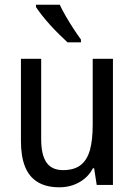

<svg xmlns="http://www.w3.org/2000/svg" viewBox="-20 -786 573 816"><path d="M460 -536V0H391L380 -71H375Q361 -44 338.5 -26Q316 -8 289.5 1Q263 10 232 10Q177 10 140.5 -12Q104 -34 86.5 -77.5Q69 -121 69 -186V-536H155V-195Q155 -128 177.5 -95.5Q200 -63 248 -63Q296 -63 323.5 -85Q351 -107 362.5 -149.5Q374 -192 374 -255V-536ZM234 -766Q244 -744 260 -716.5Q276 -689 293 -663Q310 -637 324 -618V-606H267Q252 -620 232.5 -639Q213 -658 193.5 -679.5Q174 -701 158 -721.5Q142 -742 133 -756V-766Z"/></svg>

Font: Noto Sans Display SemiCondensed
Style: Regular
Weight: 400
Width: 4
Version: Version 2.003